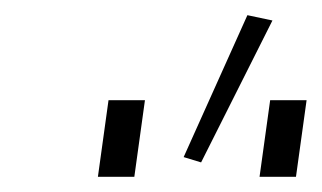

<svg xmlns="http://www.w3.org/2000/svg" viewBox="-20 -829 424 253"><path d="M109 -596 123 -697H171L157 -596ZM322 -596 336 -697H384L370 -596ZM245 -615 222 -622 306 -809 339 -802Z"/></svg>

Font: Hanken Grotesk ExtraLight
Style: Italic
Weight: 250
Italic angle: -8°
Designer: Alfredo Marco Pradil
Foundry: Hanken Design Co.
Version: Version 3.013